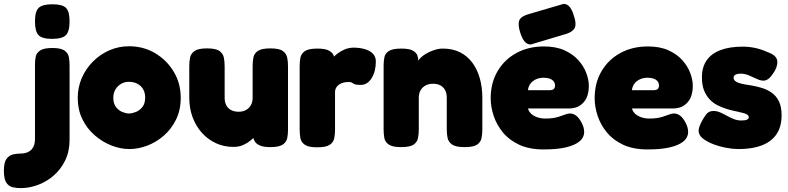

<svg xmlns="http://www.w3.org/2000/svg" viewBox="-152 -749 4057 988"><path d="M-44 219Q-65 219 -85 215Q-105 211 -118.5 192.5Q-132 174 -132 129Q-132 87 -118.5 68.5Q-105 50 -84.5 45.5Q-64 41 -42 41Q-34 41 -22 38.5Q-10 36 1.5 28Q13 20 20.5 5Q28 -10 28 -35V-419Q28 -439 32 -458Q36 -477 55 -489.5Q74 -502 118 -502Q162 -502 180.5 -488.5Q199 -475 202.5 -454.5Q206 -434 206 -412V-29Q206 31 183 77.5Q160 124 123 155.5Q86 187 42 203Q-2 219 -44 219ZM116 -549Q65 -549 46.5 -568Q28 -587 28 -639Q28 -690 47 -708.5Q66 -727 118 -727Q169 -727 187.5 -708.5Q206 -690 206 -639Q206 -587 187 -568Q168 -549 116 -549Z M514 18Q468 18 421 -0.5Q374 -19 334.5 -53.5Q295 -88 271.5 -136.5Q248 -185 248 -245Q248 -300 269 -348Q290 -396 326.5 -432.5Q363 -469 410.5 -490Q458 -511 512 -511Q586 -511 646 -475.5Q706 -440 742 -380Q778 -320 778 -246Q778 -183 754 -134Q730 -85 691 -51Q652 -17 605.5 0.5Q559 18 514 18ZM512 -165Q527 -165 546.5 -172.5Q566 -180 580.5 -198Q595 -216 595 -247Q595 -272 584.5 -290Q574 -308 555 -318Q536 -328 511 -328Q489 -328 471 -317.5Q453 -307 442 -288.5Q431 -270 431 -246Q431 -216 445 -198Q459 -180 478 -172.5Q497 -165 512 -165Z M1049 7Q1001 7 959.5 -12Q918 -31 887 -65.5Q856 -100 839 -146Q822 -192 822 -246V-409Q822 -432 826 -452.5Q830 -473 849 -486.5Q868 -500 913 -500Q959 -500 977.5 -486.5Q996 -473 1000 -452Q1004 -431 1004 -408V-246Q1004 -223 1012.5 -207Q1021 -191 1037.5 -182.5Q1054 -174 1076 -174Q1098 -174 1114 -183Q1130 -192 1139 -208Q1148 -224 1148 -246V-410Q1148 -433 1152 -453.5Q1156 -474 1175 -487Q1194 -500 1239 -500Q1285 -500 1303.5 -486.5Q1322 -473 1326 -452Q1330 -431 1330 -409V-80Q1330 -58 1326 -38Q1322 -18 1303 -5Q1284 8 1239 8Q1206 8 1187.5 0.5Q1169 -7 1161 -18.5Q1153 -30 1151.5 -41.5Q1150 -53 1150 -61L1167 -56Q1167 -56 1159 -46.5Q1151 -37 1135.5 -24.5Q1120 -12 1098.5 -2.5Q1077 7 1049 7Z M1480 9Q1435 9 1416 -4.5Q1397 -18 1393.5 -39.5Q1390 -61 1390 -83V-409Q1390 -432 1394 -452.5Q1398 -473 1417 -486Q1436 -499 1481 -499Q1525 -499 1543.5 -487Q1562 -475 1566 -460.5Q1570 -446 1570 -438L1554 -444Q1554 -444 1562 -453Q1570 -462 1585.5 -474Q1601 -486 1622.5 -495Q1644 -504 1671 -504Q1680 -504 1693.5 -502.5Q1707 -501 1722.5 -497Q1738 -493 1751.5 -485Q1765 -477 1773.5 -464Q1782 -451 1782 -432Q1782 -382 1760.5 -347Q1739 -312 1704 -312Q1685 -312 1677 -314.5Q1669 -317 1665.5 -319.5Q1662 -322 1657.5 -324.5Q1653 -327 1641 -327Q1626 -327 1613.5 -323.5Q1601 -320 1591.5 -313Q1582 -306 1577 -296.5Q1572 -287 1572 -276V-81Q1572 -59 1568 -38Q1564 -17 1545 -4Q1526 9 1480 9Z M1912 8Q1867 8 1848 -5.5Q1829 -19 1825.5 -40Q1822 -61 1822 -83V-412Q1822 -434 1826 -454Q1830 -474 1849 -486.5Q1868 -499 1913 -499Q1954 -499 1972.5 -488.5Q1991 -478 1996 -463Q2001 -448 2000.5 -435.5Q2000 -423 2002 -420L1994 -414Q1993 -429 2005.5 -444Q2018 -459 2038.5 -471.5Q2059 -484 2082.5 -491.5Q2106 -499 2127 -499Q2177 -499 2215 -480Q2253 -461 2278.5 -426.5Q2304 -392 2317 -346Q2330 -300 2330 -246V-82Q2330 -60 2326 -39Q2322 -18 2303.5 -5Q2285 8 2239 8Q2193 8 2174 -5.5Q2155 -19 2151 -40Q2147 -61 2147 -83V-246Q2147 -269 2138.5 -285Q2130 -301 2114.5 -309.5Q2099 -318 2076 -318Q2054 -318 2037.5 -309Q2021 -300 2012 -284Q2003 -268 2003 -246V-82Q2003 -60 1999 -39Q1995 -18 1976.5 -5Q1958 8 1912 8Z M2646 20Q2571 20 2519 -4.5Q2467 -29 2435 -68.5Q2403 -108 2388 -154Q2373 -200 2373 -243Q2373 -322 2408 -382Q2443 -442 2505 -476Q2567 -510 2647 -510Q2709 -510 2753 -490Q2797 -470 2824.5 -439Q2852 -408 2865 -373Q2878 -338 2878 -308Q2878 -251 2850 -221Q2822 -191 2778 -191H2565Q2569 -175 2581.5 -163.5Q2594 -152 2613 -145.5Q2632 -139 2654 -139Q2676 -139 2693 -141.5Q2710 -144 2722.5 -148Q2735 -152 2745.5 -156Q2756 -160 2764.5 -162.5Q2773 -165 2781 -165Q2799 -165 2814 -153Q2829 -141 2841 -117Q2848 -104 2851 -92.5Q2854 -81 2854 -71Q2854 -41 2829.5 -21Q2805 -1 2759 9.5Q2713 20 2646 20ZM2565 -285H2677Q2691 -285 2697.5 -291Q2704 -297 2704 -309Q2704 -322 2696.5 -331Q2689 -340 2676 -344.5Q2663 -349 2645 -349Q2621 -349 2603 -339.5Q2585 -330 2575.5 -315.5Q2566 -301 2565 -285ZM2579 -520Q2561 -520 2548 -535Q2535 -550 2525 -581Q2512 -623 2520 -643.5Q2528 -664 2564 -675L2748 -729Q2766 -729 2779 -714Q2792 -699 2801 -668Q2815 -628 2806 -607Q2797 -586 2763 -575Z M3181 20Q3106 20 3054 -4.5Q3002 -29 2970 -68.5Q2938 -108 2923 -154Q2908 -200 2908 -243Q2908 -322 2943 -382Q2978 -442 3040 -476Q3102 -510 3182 -510Q3244 -510 3288 -490Q3332 -470 3359.5 -439Q3387 -408 3400 -373Q3413 -338 3413 -308Q3413 -251 3385 -221Q3357 -191 3313 -191H3100Q3104 -175 3116.5 -163.5Q3129 -152 3148 -145.5Q3167 -139 3189 -139Q3211 -139 3228 -141.5Q3245 -144 3257.5 -148Q3270 -152 3280.5 -156Q3291 -160 3299.5 -162.5Q3308 -165 3316 -165Q3334 -165 3349 -153Q3364 -141 3376 -117Q3383 -104 3386 -92.5Q3389 -81 3389 -71Q3389 -41 3364.5 -21Q3340 -1 3294 9.5Q3248 20 3181 20ZM3100 -285H3212Q3226 -285 3232.5 -291Q3239 -297 3239 -309Q3239 -322 3231.5 -331Q3224 -340 3211 -344.5Q3198 -349 3180 -349Q3156 -349 3138 -339.5Q3120 -330 3110.5 -315.5Q3101 -301 3100 -285Z M3647 18Q3619 18 3584.5 11.5Q3550 5 3517.5 -7.5Q3485 -20 3464 -37Q3443 -54 3443 -76Q3443 -86 3447.5 -98.5Q3452 -111 3460 -126Q3468 -141 3480 -158Q3487 -168 3496.5 -173Q3506 -178 3519 -178Q3537 -178 3554 -170.5Q3571 -163 3588 -153.5Q3605 -144 3623.5 -136.5Q3642 -129 3663 -129Q3682 -129 3691.5 -133Q3701 -137 3701 -145Q3701 -153 3694.5 -158Q3688 -163 3676.5 -166.5Q3665 -170 3650 -173Q3635 -176 3618 -180Q3601 -184 3583 -190Q3560 -197 3538 -208.5Q3516 -220 3498.5 -239Q3481 -258 3470.5 -285Q3460 -312 3460 -351Q3460 -403 3484 -438Q3508 -473 3555 -491Q3602 -509 3671 -509Q3688 -509 3705 -507Q3722 -505 3739.5 -501Q3757 -497 3774.5 -490.5Q3792 -484 3810 -476Q3847 -460 3848 -431.5Q3849 -403 3827 -372Q3815 -353 3802.5 -343.5Q3790 -334 3777 -334Q3761 -334 3742 -343Q3723 -352 3702 -361Q3681 -370 3660 -370Q3648 -370 3639.5 -367.5Q3631 -365 3627 -360.5Q3623 -356 3623 -350Q3623 -339 3630.5 -332.5Q3638 -326 3650.5 -322Q3663 -318 3679.5 -315Q3696 -312 3715 -309Q3741 -305 3768.5 -296.5Q3796 -288 3819 -272Q3842 -256 3856 -228Q3870 -200 3870 -155Q3870 -70 3813.5 -26Q3757 18 3647 18Z"/></svg>

Font: Fredoka Light
Style: Regular
Weight: 300
Designer: Ben Nathan
Foundry: Milena B. Brandão, Ben Nathan
Version: Version 2.001